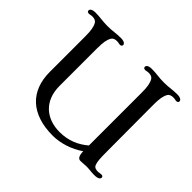

<svg xmlns="http://www.w3.org/2000/svg" viewBox="-162 -987 1239 1239"><g transform="rotate(45 457.5 -367.5)"><path d="M136.7 -266.1C136.7 -92.3 243.7 11.2 440.9 11.2C509.8 11.2 588.9 -13.2 650.9 -57.1C652.8 -11.7 665.5 0 683.1 0C693.4 0 703.1 -0.5 711.9 -1.5C720.2 -2 728 -2.9 736.3 -2.9C744.1 -2.9 758.3 -2.4 772.9 -0.5C787.1 1 800.8 1.5 811 1.5C846.7 1.5 856.4 -10.7 856.4 -22C856.4 -28.8 850.1 -34.2 840.8 -34.2C835.9 -34.2 832 -33.7 827.6 -32.7C822.8 -31.7 817.9 -30.8 813.5 -30.8C795.9 -30.8 778.8 -32.7 771 -51.8C762.2 -73.7 760.7 -105 760.7 -168.5L759.3 -589.4C759.3 -644.5 764.6 -673.3 777.8 -696.3C784.7 -708.5 799.8 -713.9 815.9 -713.9C823.7 -713.9 828.6 -713.4 832.5 -712.4C836.9 -711.4 840.8 -710.4 847.2 -710.4C857.4 -710.4 863.3 -715.8 863.3 -723.6C863.3 -733.9 853.5 -746.1 820.3 -746.1C801.3 -746.1 778.3 -744.1 766.6 -742.7C751.5 -740.2 721.7 -738.8 705.1 -738.8C688.5 -738.8 658.7 -740.2 643.6 -742.7C631.8 -744.1 608.9 -746.1 589.8 -746.1C556.6 -746.1 546.9 -733.9 546.9 -723.6C546.9 -715.8 552.7 -710.4 563 -710.4C569.3 -710.4 573.2 -711.4 577.6 -712.4C581.5 -713.4 586.4 -713.9 594.2 -713.9C610.4 -713.9 625.5 -708.5 632.3 -696.3C645.5 -673.3 650.9 -644.5 650.9 -589.4V-109.4C598.6 -64.5 534.7 -36.6 456.1 -36.6C330.6 -36.6 245.1 -113.3 245.1 -246.6V-589.4C245.1 -644.5 250.5 -673.3 263.7 -696.3C270.5 -708.5 285.6 -713.9 301.8 -713.9C309.6 -713.9 314.5 -713.4 318.4 -712.4C322.8 -711.4 326.7 -710.4 333 -710.4C343.3 -710.4 349.1 -715.8 349.1 -723.6C349.1 -733.9 339.4 -746.1 306.2 -746.1C287.1 -746.1 264.2 -744.1 252.4 -742.7C237.3 -740.2 207.5 -738.8 190.9 -738.8C174.3 -738.8 144.5 -740.2 129.4 -742.7C117.7 -744.1 94.7 -746.1 75.7 -746.1C42.5 -746.1 32.7 -733.9 32.7 -723.6C32.7 -715.8 38.6 -710.4 48.8 -710.4C55.2 -710.4 59.1 -711.4 63.5 -712.4C67.4 -713.4 72.3 -713.9 80.1 -713.9C96.2 -713.9 111.3 -708.5 118.2 -696.3C131.3 -673.3 136.7 -644.5 136.7 -589.4Z"/></g></svg>

Font: Stoke
Style: Light
Weight: 300
Designer: Nicole Fally
Foundry: Nicole Fally
Version: Version 1.001